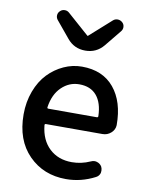

<svg xmlns="http://www.w3.org/2000/svg" viewBox="-92 -898 749 976"><g transform="rotate(10 282.0 -409.5)"><path d="M316.4 12.7Q200.2 12.7 124 -64.5Q47.9 -141.6 47.9 -274.4Q47.9 -338.9 68.8 -394.5Q89.8 -450.2 125 -486.8Q160.2 -523.4 205.1 -543.9Q250 -564.5 298.8 -564.5Q406.2 -564.5 464.8 -493.7Q523.4 -422.9 523.4 -302.7Q523.4 -302.7 523.4 -301.8Q522.5 -278.3 503.9 -261.7Q485.4 -245.1 460 -245.1H168Q161.1 -245.1 162.1 -237.3Q169.9 -162.1 215.3 -119.6Q260.7 -77.1 331.1 -77.1Q379.9 -77.1 425.8 -97.7Q435.5 -102.5 445.3 -102.5Q451.2 -102.5 457 -100.6Q473.6 -95.7 482.4 -81.1Q487.3 -71.3 487.3 -60.5Q487.3 -54.7 486.3 -48.8Q481.4 -32.2 465.8 -24.4Q394.5 12.7 316.4 12.7ZM161.1 -331.1Q160.2 -324.2 167 -324.2H417Q423.8 -324.2 423.8 -331.1Q421.9 -399.4 390.6 -436.5Q359.4 -473.6 300.8 -473.6Q249 -473.6 210 -436Q170.9 -398.4 161.1 -331.1ZM206.1 -691.4 135.7 -776.4Q127.9 -786.1 127.9 -797.9Q127.9 -812.5 138.7 -822.3Q148.4 -832 162.1 -832Q162.1 -832 163.1 -832Q175.8 -832 185.5 -823.2L295.9 -725.6Q296.9 -723.6 298.8 -723.6Q300.8 -723.6 302.7 -725.6L412.1 -823.2Q421.9 -832 435.5 -832Q449.2 -832 460 -822.3Q470.7 -812.5 470.7 -797.9Q470.7 -786.1 462.9 -776.4L393.6 -691.4Q357.4 -647.5 299.8 -647.5Q242.2 -647.5 206.1 -691.4Z"/></g></svg>

Font: Gen Jyuu Gothic Medium
Style: Regular
Weight: 500
Designer: [Source Han Sans]
Ryoko NISHIZUKA  (kana & ideographs); Paul D. Hunt (Latin, Greek & Cyrillic); Wenlong ZHANG  (bopomofo
Version: Version 1.002.20150607